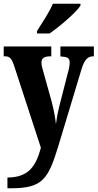

<svg xmlns="http://www.w3.org/2000/svg" viewBox="-22 -786 525 1033"><path d="M177 -619V-606H245C301 -645 390 -721 411 -756V-766H262C245 -721 203 -662 177 -619ZM18 169V227H35C207 227 237 180 293 -4L416 -412C432 -465 450 -483 480 -483H483V-536H303V-483L307 -482C339 -480 353 -475 353 -450C353 -434 348 -409 343 -394L295 -206C288 -178 283 -150 279 -118C276 -146 269 -190 256 -239L212 -397C206 -417 201 -435 201 -450C201 -471 214 -483 250 -483H254V-536H-2V-483H3C28 -483 39 -476 53 -435L198 9C172 105 134 169 18 169Z"/></svg>

Font: Noto Serif Bengali ExtraCondensed ExtraBold
Style: Regular
Weight: 800
Width: 2
Designer: Juan Bruce, Universal Thirst, Indian Type Foundry and the Monotype Design Team.
Foundry: Monotype Imaging Inc.
Version: Version 2.003